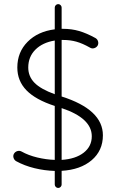

<svg xmlns="http://www.w3.org/2000/svg" viewBox="-20 -828 588 952"><path d="M463.9 -601.6Q458 -592.3 447 -589.1Q436 -585.9 426.3 -591.8Q389.2 -612.8 358.9 -621.3Q328.6 -629.9 293 -629.9Q289.1 -629.9 285.6 -629.9V-349.6Q490.2 -284.7 490.2 -157.2Q490.2 -81.1 434.6 -33.7Q378.9 13.7 285.6 19V86.9Q285.6 93.8 280.5 98.9Q275.4 104 268.6 104Q261.7 104 256.6 98.9Q251.5 93.8 251.5 86.9V19.5Q201.2 18.1 151.1 5.9Q101.1 -6.3 60.1 -28.8Q50.3 -34.7 47.1 -45.7Q43.9 -56.6 49.3 -65.9Q55.2 -75.7 66.2 -78.9Q77.1 -82 86.9 -76.7Q121.1 -57.6 165 -47.1Q209 -36.6 251.5 -35.2V-302.7Q156.7 -333.5 111.3 -380.1Q65.9 -426.8 65.9 -493.2Q65.9 -569.3 116.7 -620.6Q167.5 -671.9 251.5 -682.6V-790.5Q251.5 -797.4 256.6 -802.5Q261.7 -807.6 268.6 -807.6Q275.4 -807.6 280.5 -802.5Q285.6 -797.4 285.6 -790.5V-685.1Q289.1 -685.1 292.5 -685.1Q335 -685.1 372.1 -674.3Q409.2 -663.6 453.6 -639.2Q463.4 -633.3 466.3 -622.3Q469.2 -611.3 463.9 -601.6ZM120.1 -493.2Q120.1 -449.2 150.9 -417.7Q181.6 -386.2 251.5 -360.8V-627Q190.9 -617.2 155.5 -581.8Q120.1 -546.4 120.1 -493.2ZM435.1 -152.3Q435.1 -242.2 285.6 -292V-35.2Q354.5 -39.6 394.8 -70.8Q435.1 -102.1 435.1 -152.3Z"/></svg>

Font: Mikhak-DS1-FD Light
Style: Regular
Weight: 300
Designer: Amin Abedi
Version: Version 3.2